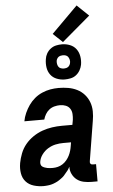

<svg xmlns="http://www.w3.org/2000/svg" viewBox="-64 -1018 627 1067"><g transform="rotate(-5 250.0 -484.0)"><path d="M135 8Q107 8 80.5 0Q54 -8 37 -27Q20 -46 15.5 -73.5Q11 -101 16 -129V-130Q21 -157 31.5 -184Q42 -211 60.5 -233.5Q79 -256 104 -273Q129 -290 156 -299.5Q183 -309 210.5 -313Q238 -317 265 -317H324L329 -345Q331 -361 330 -377.5Q329 -394 320.5 -407Q312 -420 297 -426Q282 -432 265 -432Q250 -432 234 -428Q218 -424 205 -414Q192 -404 183.5 -389.5Q175 -375 171 -360H60Q64 -383 74 -405.5Q84 -428 98 -448Q112 -468 131 -484Q150 -500 173 -510Q196 -520 219 -524Q242 -528 265 -528Q292 -528 318.5 -523.5Q345 -519 368 -507.5Q391 -496 408 -477Q425 -458 434 -434Q443 -410 443.5 -383Q444 -356 439 -329L403 -108Q402 -104 402.5 -100Q403 -96 405.5 -93Q408 -90 411.5 -89Q415 -88 419 -88H436V8H403Q381 8 359.5 3.5Q338 -1 321.5 -13.5Q305 -26 295.5 -45.5Q286 -65 287 -87Q281 -77 280 -74.5Q279 -72 275 -67Q271 -62 267 -57.5Q263 -53 259.5 -48.5Q256 -44 252 -39.5Q248 -35 243 -31Q238 -27 233 -23.5Q228 -20 223 -16.5Q218 -13 213 -10.5Q208 -8 202.5 -5.5Q197 -3 191.5 -1Q186 1 180.5 2.5Q175 4 169.5 5Q164 6 158.5 6.5Q153 7 147 7.5Q141 8 135 8ZM195 -88Q209 -88 223 -91.5Q237 -95 249.5 -103Q262 -111 272 -123Q282 -135 288.5 -148Q295 -161 299 -175Q303 -189 305 -203L308 -221H265Q243 -221 221.5 -216.5Q200 -212 180 -200Q160 -188 145.5 -168.5Q131 -149 128 -127Q127 -120 129 -112.5Q131 -105 137 -101Q143 -97 150 -94.5Q157 -92 164 -90.5Q171 -89 179 -88.5Q187 -88 195 -88ZM304 -572Q281 -572 259.5 -580.5Q238 -589 225 -606.5Q212 -624 208.5 -647Q205 -670 209 -694Q211 -710 219.5 -725Q228 -740 242 -750.5Q256 -761 272.5 -764.5Q289 -768 305 -768Q328 -768 349.5 -759.5Q371 -751 384 -733.5Q397 -716 401 -693Q405 -670 401 -646Q398 -630 389.5 -615Q381 -600 367.5 -589.5Q354 -579 337 -575.5Q320 -572 304 -572ZM305 -633Q311 -633 317 -634.5Q323 -636 328 -639.5Q333 -643 336.5 -649Q340 -655 341 -661Q343 -670 341 -678.5Q339 -687 334.5 -694Q330 -701 322 -704Q314 -707 305 -707Q299 -707 292.5 -705.5Q286 -704 281 -700.5Q276 -697 272.5 -691Q269 -685 268 -679Q267 -670 268.5 -661.5Q270 -653 274.5 -646Q279 -639 287.5 -636Q296 -633 305 -633ZM312 -780 259 -830 405 -976 470 -914Z"/></g></svg>

Font: Iosevka SS18
Style: Bold Italic
Weight: 700
Italic angle: -9°
Monospace: yes
Designer: Belleve Invis
Foundry: Belleve Invis
Version: Version 25.1.1; ttfautohint (v1.8.4)